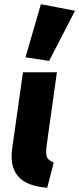

<svg xmlns="http://www.w3.org/2000/svg" viewBox="-20 -874 376 911"><path d="M202 -189Q199 -166 199 -153Q199 -132 207 -121.5Q215 -111 235 -103L204 17Q113 9 74 -29Q35 -67 35 -132Q35 -150 38 -171L89 -531H250ZM101 -602 174 -854 336 -823 213 -585Z"/></svg>

Font: Szlgxwxxxixliatcpuztgldltzi
Style: Regular
Weight: 700
Italic angle: -8°
Designer: Carrois Corporate & Edenspiekermann
Foundry: Carrois Corporate GbR & Edenspiekermann AG
Version: Version 2.001